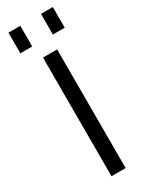

<svg xmlns="http://www.w3.org/2000/svg" viewBox="-241 -980 794 1023"><g transform="rotate(-30 156.5 -468.5)"><path d="M220 -810V-937H293V-810ZM20 -810V-937H93V-810ZM113 0V-730H200V0Z"/></g></svg>

Font: M PLUS 1p
Style: Regular
Weight: 400
Version: Version 1.062